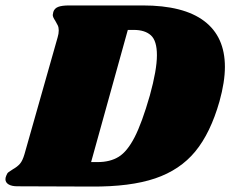

<svg xmlns="http://www.w3.org/2000/svg" viewBox="-46 -686 847 706"><path d="M781 -440Q781 -385 761 -313Q728 -197 672 -129Q616 -61 524.5 -30Q433 1 290 0L18 -1Q-3 -1 -14.5 -8Q-26 -15 -26 -27Q-26 -33 -23 -40Q-20 -49 -14.5 -53Q-9 -57 2 -64Q18 -73 27.5 -84Q37 -95 44 -119L166 -549Q170 -562 170 -574Q170 -585 166.5 -592.5Q163 -600 157 -610Q148 -623 148 -631Q148 -634 150 -642Q154 -655 167.5 -660.5Q181 -666 209 -666H479Q629 -666 705 -608.5Q781 -551 781 -440ZM531 -483Q531 -536 509 -556Q487 -576 446 -576H424L289 -90H313Q359 -90 390.5 -109.5Q422 -129 449 -181.5Q476 -234 505 -335Q531 -429 531 -483Z"/></svg>

Font: Shrikhand
Style: Regular
Weight: 400
Italic angle: -14°
Version: Version 1.000;PS 1.000;hotconv 1.0.88;makeotf.lib2.5.647800